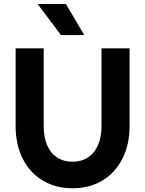

<svg xmlns="http://www.w3.org/2000/svg" viewBox="-20 -956 747 989"><path d="M60.5 -306.6V-707H205.1V-306.6Q205.1 -249.5 222.7 -208.3Q240.2 -167 273.9 -145Q307.6 -123 353.5 -123Q399.4 -123 433.1 -145Q466.8 -167 484.9 -208.3Q502.9 -249.5 502.9 -306.6V-707H647.5V-306.6Q647.5 -211.4 610.6 -138.7Q573.7 -65.9 507.3 -26.1Q440.9 13.7 353.5 13.7Q266.1 13.7 199.7 -26.4Q133.3 -66.4 96.9 -138.9Q60.5 -211.4 60.5 -306.6ZM173.8 -935.5H319.3L414.1 -775.4H293.9Z"/></svg>

Font: Wanted Sans
Style: Bold
Weight: 700
Designer: Original Design by Kil Hyung-jin and Kang Hanbin, Wanted Lab, Inc; Hangeul from Source Han Sans by Jang Soo-young and Ka
Foundry: Wanted Lab, Inc.
Version: Version 1.000